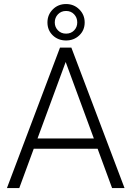

<svg xmlns="http://www.w3.org/2000/svg" viewBox="-20 -952 665 972"><path d="M547.4 0 474.1 -199.2H150.9L77.6 0H15.1L283.7 -710.9H341.3L610.4 0ZM169.9 -251H455.1L312.5 -638.2ZM220.2 -838.4Q220.2 -877.4 247.3 -904.5Q274.4 -931.6 314.5 -931.6Q354 -931.6 381.3 -904.5Q408.7 -877.4 408.7 -838.4Q408.7 -798.8 381.3 -772.9Q354 -747.1 314.5 -747.1Q274.4 -747.1 247.3 -772.9Q220.2 -798.8 220.2 -838.4ZM257.3 -838.4Q257.3 -814.9 273.4 -798.3Q289.6 -781.7 314.5 -781.7Q339.4 -781.7 355.2 -798.1Q371.1 -814.5 371.1 -838.4Q371.1 -862.8 355.2 -879.6Q339.4 -896.5 314.5 -896.5Q289.6 -896.5 273.4 -879.6Q257.3 -862.8 257.3 -838.4Z"/></svg>

Font: Vazirmatn FD ExtraLight
Style: Regular
Weight: 200
Designer: Saber Rastikerdar
Foundry: Saber Rastikerdar
Version: Version 33.003